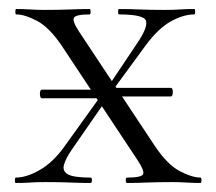

<svg xmlns="http://www.w3.org/2000/svg" viewBox="-20 -406 479 426"><path d="M221 -211H359Q362 -211 363 -206.5Q364 -202 363 -197Q362 -192 359 -192H221ZM221 -188H73Q70 -188 69 -193Q68 -198 69 -202.5Q70 -207 73 -207H221ZM262 0Q259 0 259 -6Q259 -12 262 -12Q294 -12 297.5 -19.5Q301 -27 285 -51L118 -303Q90 -345 62.5 -359.5Q35 -374 16 -374Q14 -374 14 -380Q14 -386 16 -386Q31 -386 47 -385Q63 -384 78 -384Q111 -384 135 -385Q159 -386 179 -386Q181 -386 181 -380Q181 -374 179 -374Q148 -374 144 -366.5Q140 -359 156 -335L323 -83Q351 -41 378.5 -26.5Q406 -12 425 -12Q427 -12 427 -6Q427 0 425 0Q410 0 393.5 -1Q377 -2 363 -2Q330 -2 306 -1Q282 0 262 0ZM15 0Q13 0 13 -6Q13 -12 15 -12Q39 -12 68.5 -29Q98 -46 123 -81L207 -198L219 -189L140 -75Q126 -55 122 -40.5Q118 -26 131 -19Q144 -12 181 -12Q184 -12 184 -6Q184 0 181 0Q158 0 136.5 -1Q115 -2 81 -2Q60 -2 47 -1Q34 0 15 0ZM221 -193 212 -202 285 -311Q308 -345 304 -359.5Q300 -374 244 -374Q242 -374 242 -380Q242 -386 244 -386Q268 -386 289.5 -385Q311 -384 345 -384Q366 -384 379 -385Q392 -386 411 -386Q413 -386 413 -380Q413 -374 411 -374Q387 -374 359 -358.5Q331 -343 303 -305Z"/></svg>

Font: Cormorant Light
Style: Regular
Weight: 300
Designer: Christian Thalmann (Catharsis Fonts)
Foundry: Catharsis Fonts
Version: Version 4.000